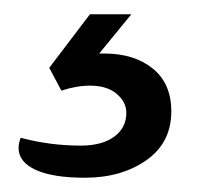

<svg xmlns="http://www.w3.org/2000/svg" viewBox="-20 -20 283 269"><path d="M220 136Q220 180 185 204.5Q150 229 99 229Q54 229 30 218Q6 207 6 187Q6 181 9 173Q50 184 93 184Q123 184 140 171.5Q157 159 157 138Q157 123 143.5 111.5Q130 100 106 100Q87 100 66 107L49 75L106 0H164L119 55H126Q168 55 194 76Q220 97 220 136Z"/></svg>

Font: Krub
Style: Regular
Weight: 400
Designer: Ekaluck Peanpanawate
Foundry: Cadson Demak Co.,Ltd.
Version: Version 1.000; ttfautohint (v1.6)